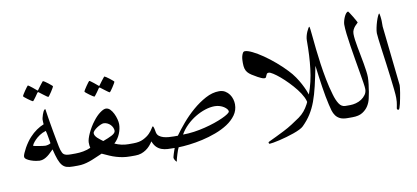

<svg xmlns="http://www.w3.org/2000/svg" viewBox="-70 -926 2724 1253"><g transform="rotate(-10 1291.5 -299.0)"><path d="M364.3 0H340.3Q315.9 0 299.1 -4.9Q282.2 -9.8 270 -23.9Q257.8 -38.1 248 -64.2Q238.3 -90.3 228 -133.3Q218.3 -124.5 208.5 -114.5Q198.7 -104.5 187 -95.7Q175.3 -86.9 162.1 -81.1Q148.9 -75.2 132.3 -75.2Q124.5 -75.2 108.4 -78.1Q92.3 -81.1 76.4 -86.7Q60.5 -92.3 48.6 -100.3Q36.6 -108.4 36.6 -118.7Q36.6 -126.5 43.2 -141.6Q49.8 -156.7 59.3 -174.1Q68.8 -191.4 81.1 -208.7Q93.3 -226.1 105 -238.3Q126.5 -261.7 150.9 -278.6Q175.3 -295.4 199.2 -304.7Q198.7 -310.5 198.2 -316.7Q197.8 -322.8 197.8 -328.6V-337.4Q197.8 -341.8 199.2 -346.2Q205.1 -370.1 212.4 -385.3Q219.7 -400.4 227.1 -400.4Q227.5 -400.4 228.5 -393.3Q229.5 -386.2 231.4 -373.5Q233.4 -360.8 235.8 -344.2Q238.3 -327.6 241.7 -308.6Q246.1 -279.8 252 -248.8Q257.8 -217.8 262.7 -190.7Q267.6 -163.6 271.5 -144.5Q275.4 -125.5 277.3 -121.1Q281.2 -110.8 284.4 -103.5Q287.6 -96.2 293.7 -91.1Q299.8 -85.9 310.8 -83.3Q321.8 -80.6 340.3 -80.6H364.3Q376.5 -80.6 383.5 -76.9Q390.6 -73.2 394 -67.9Q397.5 -62.5 398.4 -55.4Q399.4 -48.3 399.4 -40.5Q399.4 -32.7 398.4 -25.6Q397.5 -18.6 394 -12.9Q390.6 -7.3 383.5 -3.7Q376.5 0 364.3 0ZM221.7 -175.3Q218.3 -193.4 214.6 -216.6Q210.9 -239.7 205.6 -259.8Q181.2 -252.4 162.8 -240Q144.5 -227.5 132.3 -214.8Q120.1 -202.1 113.5 -191.9Q106.9 -181.6 106.9 -179.7Q106.9 -177.7 117.7 -175.3Q128.4 -172.9 142.1 -170.7Q155.8 -168.5 168.7 -166.7Q181.6 -165 186 -165Q193.4 -165 203.9 -167.5Q214.4 -169.9 221.7 -175.3ZM302.2 -538.6Q302.2 -536.1 296.4 -525.9Q290.5 -515.6 283.2 -504.4Q275.9 -493.2 269 -484.1Q262.2 -475.1 259.8 -475.1Q258.3 -475.1 249.8 -481.2Q241.2 -487.3 231 -495.1Q219.2 -503.4 204.6 -515.1Q202.1 -517.6 199.7 -517.6Q197.8 -517.6 195.3 -515.1Q185.5 -501 177.7 -489.7Q170.4 -480 164.6 -472.4Q158.7 -464.8 156.7 -464.8Q154.8 -464.8 145.5 -470.9Q136.2 -477.1 125.7 -484.6Q115.2 -492.2 106.9 -499.3Q98.6 -506.3 98.6 -508.3Q98.6 -510.7 104.7 -521Q110.8 -531.2 118.7 -542.5Q126.5 -553.7 133.3 -562.7Q140.1 -571.8 141.1 -571.8Q144.5 -571.8 152.8 -565.2Q161.1 -558.6 170.4 -551.8Q181.2 -543.5 193.8 -532.2Q197.8 -528.3 199.7 -528.3Q201.7 -528.3 204.6 -533.7Q214.4 -547.4 222.7 -558.1Q230 -566.9 236.1 -575Q242.2 -583 243.7 -583Q245.6 -583 255.4 -576.7Q265.1 -570.3 275.4 -562.3Q285.6 -554.2 293.9 -547.1Q302.2 -540 302.2 -538.6Z M745.1 0H721.2Q693.4 0 671.4 -3.7Q649.4 -7.3 627.9 -13.7Q606.4 -20 585.2 -29.3Q564 -38.6 538.6 -50.3Q510.7 -38.6 489.7 -29.3Q468.8 -20 450 -13.7Q431.2 -7.3 412.8 -3.7Q394.5 0 372.1 0H348.1Q335.9 0 328.9 -3.7Q321.8 -7.3 318.4 -12.9Q314.9 -18.6 314 -25.6Q313 -32.7 313 -40.5Q313 -48.3 314 -55.4Q314.9 -62.5 318.4 -67.9Q321.8 -73.2 328.9 -76.9Q335.9 -80.6 348.1 -80.6H372.1Q396 -80.6 423.1 -85.4Q450.2 -90.3 472.2 -100.6Q470.2 -107.9 469.2 -117.7Q468.3 -127.4 468.3 -136.7Q468.3 -146.5 472.9 -162.1Q477.5 -177.7 486.1 -196.3Q494.6 -214.8 506.1 -234.1Q517.6 -253.4 531.2 -270.5Q553.7 -300.3 577.4 -317.6Q601.1 -335 615.7 -335Q631.8 -335 644.3 -322.3Q656.7 -309.6 665.8 -291Q674.8 -272.5 679.7 -253.2Q684.6 -233.9 684.6 -220.2Q684.6 -189.9 671.4 -157.5Q658.2 -125 631.8 -100.6Q676.3 -80.6 721.2 -80.6H745.1Q757.3 -80.6 764.4 -76.9Q771.5 -73.2 775.1 -67.9Q778.8 -62.5 779.8 -55.4Q780.8 -48.3 780.8 -40.5Q780.8 -32.7 779.8 -25.6Q778.8 -18.6 775.1 -12.9Q771.5 -7.3 764.4 -3.7Q757.3 0 745.1 0ZM647.9 -182.6Q647.9 -193.4 643.1 -204.1Q638.2 -214.8 629.9 -223.4Q621.6 -231.9 609.9 -237.5Q598.1 -243.2 585.4 -243.2Q577.1 -243.2 564.5 -237.5Q551.8 -231.9 539.8 -223.9Q527.8 -215.8 519.3 -206.8Q510.7 -197.8 510.7 -189.9Q510.7 -181.2 515.6 -173.1Q520.5 -165 528.1 -157.7Q535.6 -150.4 545.2 -143.3Q554.7 -136.2 563.5 -129.4Q581.1 -135.7 596.2 -142.1Q611.3 -148.4 622.8 -154.5Q634.3 -160.6 641.1 -167.7Q647.9 -174.8 647.9 -182.6ZM702.1 -498.5Q702.1 -496.1 696.3 -485.8Q690.4 -475.6 683.1 -464.4Q675.8 -453.1 668.9 -444.1Q662.1 -435.1 659.7 -435.1Q658.2 -435.1 649.7 -441.2Q641.1 -447.3 630.9 -455.1Q619.1 -463.4 604.5 -475.1Q602.1 -477.5 599.6 -477.5Q597.7 -477.5 595.2 -475.1Q585.4 -460.9 577.6 -449.7Q570.3 -439.9 564.5 -432.4Q558.6 -424.8 556.6 -424.8Q554.7 -424.8 545.4 -430.9Q536.1 -437 525.6 -444.6Q515.1 -452.1 506.8 -459.2Q498.5 -466.3 498.5 -468.3Q498.5 -470.7 504.6 -481Q510.7 -491.2 518.6 -502.4Q526.4 -513.7 533.2 -522.7Q540 -531.7 541 -531.7Q544.4 -531.7 552.7 -525.1Q561 -518.6 570.3 -511.7Q581.1 -503.4 593.8 -492.2Q597.7 -488.3 599.6 -488.3Q601.6 -488.3 604.5 -493.7Q614.3 -507.3 622.6 -518.1Q629.9 -526.9 636 -534.9Q642.1 -543 643.6 -543Q645.5 -543 655.3 -536.6Q665 -530.3 675.3 -522.2Q685.5 -514.2 693.8 -507.1Q702.1 -500 702.1 -498.5Z M1451.7 -216.8Q1451.7 -176.8 1429.2 -145.5Q1406.7 -114.3 1371.1 -91.1Q1335.4 -67.9 1290.5 -51.3Q1245.6 -34.7 1200 -24.4Q1154.3 -14.2 1112.3 -9.3Q1070.3 -4.4 1041 -3.9Q1037.6 2 1033.4 13.4Q1029.3 24.9 1025.1 38.3Q1021 51.8 1017.3 64.5Q1013.7 77.1 1013.2 85.9Q1011.2 85.9 1008.3 83Q1005.4 80.1 1002.4 75.4Q999.5 70.8 997.6 65.9Q995.6 61 995.6 58.1Q995.6 55.7 997.6 48.1Q999.5 40.5 1002.4 31.5Q1005.4 22.5 1008.5 13.2Q1011.7 3.9 1014.6 -3.9Q990.2 -3.9 968.5 -5.1Q946.8 -6.3 928.7 -12.9Q910.6 -19.5 896.5 -33.2Q882.3 -46.9 872.1 -72.8Q863.3 -58.6 851.6 -45.4Q839.8 -32.2 825.2 -22.2Q810.5 -12.2 793 -6.1Q775.4 0 753.4 0H729.5Q717.3 0 710.2 -3.7Q703.1 -7.3 699.7 -12.9Q696.3 -18.6 695.3 -25.6Q694.3 -32.7 694.3 -40.5Q694.3 -48.3 695.3 -55.4Q696.3 -62.5 699.7 -67.9Q703.1 -73.2 710.2 -76.9Q717.3 -80.6 729.5 -80.6H753.4Q794.4 -80.6 821 -94Q847.7 -107.4 863.8 -124Q879.9 -140.6 887.5 -154.1Q895 -167.5 898.4 -167.5Q900.4 -167.5 902.3 -163.1Q904.3 -158.7 905.8 -152.6Q907.2 -146.5 908.7 -138.9Q910.2 -131.3 911.1 -125.5Q914.6 -109.4 926.5 -100.3Q938.5 -91.3 954.3 -86.7Q970.2 -82 988.5 -80.6Q1006.8 -79.1 1022 -79.1H1048.8Q1072.8 -113.3 1108.2 -155Q1143.6 -196.8 1185.8 -233.2Q1228 -269.5 1273.4 -293.9Q1318.8 -318.4 1363.3 -318.4Q1387.2 -318.4 1403.8 -308.1Q1420.4 -297.9 1431.2 -282.7Q1441.9 -267.6 1446.8 -250Q1451.7 -232.4 1451.7 -216.8ZM1403.8 -177.7Q1403.8 -185.5 1397 -193.8Q1390.1 -202.1 1378.7 -209.7Q1367.2 -217.3 1351.6 -222.2Q1335.9 -227.1 1317.9 -227.1Q1287.6 -227.1 1254.2 -216.1Q1220.7 -205.1 1188.7 -185.8Q1156.7 -166.5 1129.2 -139.6Q1101.6 -112.8 1083.5 -80.6Q1119.1 -80.6 1156.7 -85.9Q1194.3 -91.3 1229.7 -100.1Q1265.1 -108.9 1296.6 -119.6Q1328.1 -130.4 1352.1 -141.4Q1376 -152.3 1389.9 -161.9Q1403.8 -171.4 1403.8 -177.7Z M1946.8 -159.7Q1946.8 -147.5 1939.9 -133.3Q1938 -129.4 1933.8 -126.5Q1929.7 -123.5 1926.3 -123.5Q1919.9 -123.5 1919.9 -133.3Q1919.9 -155.3 1906.5 -182.4Q1893.1 -209.5 1871.6 -236.8Q1850.1 -264.2 1824.7 -290.3Q1799.3 -316.4 1775.4 -336.7Q1751.5 -356.9 1732.2 -369.1Q1712.9 -381.3 1704.6 -381.3Q1694.8 -381.3 1691.4 -376.7Q1688 -372.1 1686 -366Q1684.1 -359.9 1681.4 -355Q1678.7 -350.1 1670.4 -350.1Q1663.1 -350.1 1649.7 -356Q1636.2 -361.8 1627.9 -366.7Q1606 -378.9 1590.8 -388.7Q1575.7 -398.4 1566.4 -409.4Q1557.1 -420.4 1553 -435.1Q1548.8 -449.7 1548.8 -472.7Q1548.8 -480 1549.3 -492.4Q1549.8 -504.9 1552.7 -516.6Q1555.7 -528.3 1560.8 -537.4Q1565.9 -546.4 1575.2 -546.4Q1593.3 -546.4 1624.5 -531Q1655.8 -515.6 1692.4 -490.5Q1729 -465.3 1766.4 -433.3Q1803.7 -401.4 1834 -369.1Q1857.4 -344.7 1874.8 -319.3Q1892.1 -293.9 1904.8 -270Q1917.5 -246.1 1926 -225.6Q1934.6 -205.1 1939.9 -189.5Q1943.4 -181.2 1945.1 -173.6Q1946.8 -166 1946.8 -159.7Z M2183.6 0H2159.7Q2129.4 0 2111.1 -8.8Q2092.8 -17.6 2081.8 -32.7Q2070.8 -47.9 2064.9 -67.4Q2059.1 -86.9 2054.2 -109.4Q2048.3 -134.3 2042.5 -165.5Q2036.6 -196.8 2031.5 -231Q2026.4 -265.1 2021.5 -301Q2016.6 -336.9 2012.2 -372.6Q1997.6 -298.3 1984.6 -242.9Q1971.7 -187.5 1955.6 -144Q1939.5 -100.6 1917.2 -65.4Q1895 -30.3 1861.8 2.4Q1853.5 10.7 1835.2 19.8Q1816.9 28.8 1793.7 36.9Q1770.5 44.9 1744.6 52.5Q1718.8 60.1 1695.8 65.2Q1672.9 70.3 1655.3 73.5Q1637.7 76.7 1630.4 76.7Q1627 76.7 1625.5 73.5Q1624 70.3 1624 65.9Q1624 64.5 1639.4 57.4Q1654.8 50.3 1679 38.6Q1703.1 26.9 1733.6 11.5Q1764.2 -3.9 1793 -22.5Q1823.7 -42 1845.5 -57.6Q1867.2 -73.2 1882.8 -92Q1898.4 -110.8 1911.4 -135.3Q1924.3 -159.7 1938 -196.8Q1952.1 -235.4 1961.4 -275.1Q1970.7 -314.9 1975.8 -357.7Q1981 -400.4 1983.4 -447Q1985.8 -493.7 1985.8 -546.4Q1985.8 -558.6 1989.5 -573.5Q1993.2 -588.4 1998.8 -601.1Q2004.4 -613.8 2009.5 -622.3Q2014.6 -630.9 2017.1 -630.9Q2019 -630.9 2021.5 -610.8Q2023.9 -590.8 2027.1 -556.9Q2030.3 -522.9 2035.2 -477.1Q2040 -431.2 2047.4 -379.9Q2054.7 -328.6 2065.2 -274.2Q2075.7 -219.7 2090.8 -168.9Q2101.6 -130.4 2117.7 -105.5Q2133.8 -80.6 2159.7 -80.6H2183.6Q2195.8 -80.6 2202.9 -76.9Q2210 -73.2 2213.6 -67.9Q2217.3 -62.5 2218 -55.4Q2218.8 -48.3 2218.8 -40.5Q2218.8 -32.7 2218 -25.6Q2217.3 -18.6 2213.6 -12.9Q2210 -7.3 2202.9 -3.7Q2195.8 0 2183.6 0Z M2336.4 -239.3Q2336.4 -229.5 2335.4 -216.8Q2334.5 -204.1 2332.8 -191.4Q2331.1 -178.7 2329.1 -166.3Q2327.1 -153.8 2326.2 -144.5Q2322.8 -126 2317.4 -101.1Q2312 -76.2 2298.1 -54Q2284.2 -31.7 2259.3 -15.9Q2234.4 0 2191.9 0H2168Q2155.8 0 2148.7 -3.7Q2141.6 -7.3 2138.2 -12.9Q2134.8 -18.6 2133.8 -25.6Q2132.8 -32.7 2132.8 -40.5Q2132.8 -48.3 2133.8 -55.4Q2134.8 -62.5 2138.2 -67.9Q2141.6 -73.2 2148.7 -76.9Q2155.8 -80.6 2168 -80.6H2191.9Q2209.5 -80.6 2229.7 -85.9Q2250 -91.3 2266.6 -102.3Q2283.2 -113.3 2294.7 -129.4Q2306.2 -145.5 2306.2 -166.5Q2306.2 -178.7 2301.5 -209.2Q2296.9 -239.7 2289.8 -280.3Q2282.7 -320.8 2274.9 -367.7Q2267.1 -414.6 2260 -459Q2252.9 -503.4 2248.5 -541.7Q2244.1 -580.1 2244.1 -604.5Q2244.1 -614.3 2247.6 -627.7Q2251 -641.1 2256.6 -653.8Q2262.2 -666.5 2269.3 -675.3Q2276.4 -684.1 2284.2 -684.1Q2284.7 -684.1 2292.7 -672.1Q2300.8 -660.2 2309.6 -645.3Q2318.4 -630.4 2325.7 -617.4Q2333 -604.5 2333 -603.5Q2333 -602.1 2326.9 -596.9Q2320.8 -591.8 2313 -583Q2305.2 -574.2 2299.1 -562Q2293 -549.8 2293 -534.2Q2293 -516.6 2296.1 -493.7Q2299.3 -470.7 2304.2 -443.8Q2309.1 -417 2314.7 -388.4Q2320.3 -359.9 2325 -332.8Q2329.6 -305.7 2333 -281.5Q2336.4 -257.3 2336.4 -239.3Z M2531.7 -153.3Q2531.7 -147.9 2530.3 -134.3Q2528.8 -120.6 2525.9 -103.3Q2522.9 -85.9 2519.3 -66.9Q2515.6 -47.9 2512 -32.2Q2508.3 -16.6 2504.4 -6.3Q2500.5 3.9 2497.6 3.9Q2486.8 3.9 2486.8 -6.3Q2486.8 -9.8 2491 -28.1Q2495.1 -46.4 2495.1 -75.2Q2495.1 -93.3 2491.2 -130.1Q2487.3 -167 2481.7 -212.6Q2476.1 -258.3 2469.5 -307.4Q2462.9 -356.4 2457 -398.9Q2451.2 -441.4 2447.5 -472.4Q2443.8 -503.4 2443.8 -512.2Q2443.8 -526.9 2448.2 -548.1Q2452.6 -569.3 2458.7 -588.6Q2464.8 -607.9 2471.4 -622.1Q2478 -636.2 2481.4 -637.2Q2482.9 -635.3 2484.1 -628.9Q2485.4 -622.6 2486.3 -614.7Q2487.3 -606.9 2488 -598.9Q2488.8 -590.8 2488.8 -585.9V-549.3Z"/></g></svg>

Font: Accordance
Style: Italic
Weight: 400
Italic angle: -11°
Version: Version 1.2 (build January 31, 2020) Miklal Software Solutio